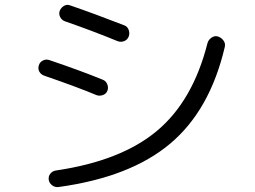

<svg xmlns="http://www.w3.org/2000/svg" viewBox="-20 -751 1040 783"><path d="M896.5 -558.6Q835.9 -300.8 673.3 -164.6Q510.7 -28.3 218.8 11.7Q205.1 13.7 192.9 4.9Q180.7 -3.9 178.7 -18.1Q176.8 -32.2 185.5 -43Q194.3 -53.7 208 -55.7Q473.6 -94.7 620.1 -217.3Q766.6 -339.8 826.2 -575.2Q830.1 -588.9 842.8 -597.7Q855.5 -606.4 869.1 -602.1Q882.8 -597.7 891.6 -585.4Q900.4 -573.2 896.5 -558.6ZM160.2 -442.4Q146.5 -447.3 140.1 -459.5Q133.8 -471.7 138.7 -485.4Q142.6 -498 155.3 -504.4Q168 -510.7 181.6 -505.9Q308.6 -462.9 399.4 -425.8Q412.1 -420.9 417.5 -407.2Q422.9 -393.6 418 -380.9Q413.1 -368.2 399.4 -363.3Q385.7 -358.4 373 -363.3Q293.9 -396.5 160.2 -442.4ZM460 -583Q360.4 -624 245.1 -664.1Q231.4 -668.9 225.1 -682.1Q218.8 -695.3 224.1 -708Q229.5 -720.7 241.7 -727.5Q253.9 -734.4 267.6 -728.5Q367.2 -694.3 487.3 -647.5Q500 -642.6 504.9 -628.9Q509.8 -615.2 504.9 -602.1Q500 -588.9 486.8 -583.5Q473.6 -578.1 460 -583Z"/></svg>

Font: Rounded Mgen+ 2m regular
Style: Regular
Weight: 400
Designer: [Source Han Sans]
Ryoko NISHIZUKA  (kana & ideographs); Paul D. Hunt (Latin, Greek & Cyrillic); Wenlong ZHANG  (bopomofo
Version: Version 1.059.20150602